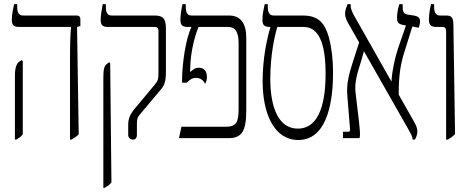

<svg xmlns="http://www.w3.org/2000/svg" viewBox="-20 -667 2263 927"><path d="M318 7H325C339 -1 352 -9 360 -19L352 -537L368 -541V-574C368 -587 361 -592 351 -592H93C71 -592 63 -605 63 -635V-647H48C43 -625 37 -595 37 -572C37 -547 45 -537 71 -537H323V-535C320 -507 318 -458 318 -382ZM52 7H59C73 -2 83 -8 90 -19V-372L85 -377L74 -370C62 -362 52 -344 52 -303Z M622 7C635 7 641 -3 641 -15V-66C641 -90 642 -99 656 -115L755 -233C774 -255 781 -273 781 -320V-529C781 -574 769 -592 728 -592H521C496 -592 491 -608 491 -636V-647H476C472 -624 466 -593 466 -572C466 -549 473 -537 499 -537H725C739 -537 745 -532 745 -518V-317C745 -285 743 -277 727 -258L626 -137C608 -114 599 -93 599 -65V-15C599 -2 610 7 622 7ZM479 240H485C497 233 510 225 518 214L512 -361L507 -367L497 -359C483 -349 479 -333 479 -292Z M844 0H1084C1147 0 1169 -33 1169 -135V-485C1169 -554 1141 -592 1087 -592H906C882 -592 877 -608 877 -636V-647H861C856 -624 851 -593 851 -572C851 -549 858 -537 884 -537H904V-536C876 -478 859 -357 859 -276V-268H882C897 -283 908 -291 927 -291C948 -291 963 -278 970 -262C976 -271 979 -281 979 -295C979 -325 964 -340 940 -340C921 -340 911 -330 898 -319V-325C898 -427 928 -513 939 -537H1080C1116 -537 1132 -513 1132 -459V-142C1132 -81 1123 -55 1071 -55H856Z M1420 9C1572 9 1588 -209 1588 -316C1588 -376 1582 -433 1568 -486C1547 -561 1513 -592 1442 -592H1303C1279 -592 1273 -608 1273 -636V-647H1258C1253 -624 1247 -598 1247 -572C1247 -552 1251 -537 1281 -537H1285V-534C1268 -477 1248 -383 1248 -275C1248 -114 1306 9 1420 9ZM1285 -286C1285 -401 1306 -495 1319 -537H1445C1518 -537 1552 -461 1552 -311C1552 -137 1506 -46 1418 -46C1325 -46 1285 -148 1285 -286Z M1636 0H1716C1721 -19 1716 -50 1713 -82L1697 -217C1690 -268 1706 -316 1723 -370L1737 -420L1952 -42C1965 -18 1972 -8 1972 7H1983C1990 -4 1995 -18 1995 -31C1995 -54 1985 -69 1964 -106L1905 -210C1905 -306 1914 -358 1933 -418L1971 -539L2002 -533C2005 -544 2008 -553 2008 -564C2008 -583 1995 -588 1984 -591L1946 -597C1928 -601 1924 -612 1924 -637V-647H1908C1900 -622 1897 -599 1897 -580C1897 -562 1901 -552 1924 -547L1940 -544L1901 -431C1886 -385 1873 -325 1870 -273L1690 -591C1682 -606 1673 -623 1673 -641V-647H1658C1654 -636 1646 -618 1646 -602C1646 -583 1654 -566 1669 -541L1714 -462L1682 -363C1664 -306 1652 -260 1657 -204L1670 -44C1671 -34 1669 -31 1661 -31H1636Z M2134 7H2142C2155 -1 2167 -8 2177 -20L2169 -551C2168 -580 2161 -592 2136 -592H2106C2083 -592 2076 -608 2076 -636V-647H2061C2055 -622 2051 -596 2051 -571C2051 -549 2059 -537 2085 -537H2115C2131 -537 2134 -529 2134 -511Z"/></svg>

Font: Noto Serif Hebrew ExtraCondensed Light
Style: Regular
Weight: 300
Width: 2
Designer: Monotype Design Team
Foundry: Monotype Imaging Inc.
Version: Version 2.004